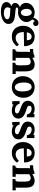

<svg xmlns="http://www.w3.org/2000/svg" viewBox="1758 -2404 917 4474"><g transform="rotate(90 2217.0 -167.5)"><path d="M284.7 55.7Q273.4 55.2 260.3 54.7Q247.1 54.2 233.6 53.2Q220.2 52.2 207 51Q193.8 49.8 183.1 47.9Q166.5 60.5 158.7 80.1Q150.9 99.6 150.9 117.2Q150.9 136.7 160.2 152.3Q169.4 168 187 179Q204.6 189.9 229.2 195.8Q253.9 201.7 284.7 201.7Q319.8 201.7 346.9 194.3Q374 187 392.3 175.5Q410.6 164.1 419.9 149.9Q429.2 135.7 429.2 121.6Q429.2 90.8 394 75Q358.9 59.1 284.7 55.7ZM270 -448.7Q250 -448.7 234.6 -439Q219.2 -429.2 208.3 -412.8Q197.3 -396.5 191.7 -375Q186 -353.5 186 -330.6Q186 -304.2 191.7 -279.8Q197.3 -255.4 208 -236.6Q218.8 -217.8 234.9 -206.5Q251 -195.3 271.5 -195.3Q291.5 -195.3 306.9 -205.1Q322.3 -214.8 332.8 -231Q343.3 -247.1 348.6 -267.3Q354 -287.6 354 -308.1Q354 -334.5 348.9 -359.6Q343.8 -384.8 333.3 -404.5Q322.8 -424.3 306.9 -436.5Q291 -448.7 270 -448.7ZM524.4 -481Q517.1 -481 509 -484.1Q501 -487.3 494.1 -492.4Q487.3 -497.6 482.4 -504.6Q477.5 -511.7 476.1 -519.5Q469.2 -518.1 462.4 -510.7Q455.6 -503.4 450 -493.7Q444.3 -483.9 440.2 -473.4Q436 -462.9 434.6 -455.1Q463.9 -430.2 479 -397.2Q494.1 -364.3 494.1 -326.2Q494.1 -282.7 475.1 -246.3Q456.1 -210 424.6 -183.6Q393.1 -157.2 352.1 -142.6Q311 -127.9 267.1 -127.9Q253.4 -127.9 237.5 -129.6Q221.7 -131.3 206.5 -131.3Q184.6 -131.3 169.7 -123.3Q154.8 -115.2 154.8 -101.1Q154.8 -91.8 161.6 -85.4Q168.5 -79.1 183.6 -75.2Q198.7 -71.3 223.1 -68.6Q247.6 -65.9 282.7 -64Q340.3 -60.5 387.5 -51.5Q434.6 -42.5 468.3 -24.4Q502 -6.3 520.5 22.7Q539.1 51.8 539.1 95.2Q539.1 123.5 527.3 147.7Q515.6 171.9 495.4 191.4Q475.1 210.9 447.5 225.8Q419.9 240.7 388.7 250.7Q357.4 260.7 323.5 265.9Q289.6 271 256.3 271Q191.4 271 147.7 260Q104 249 77.4 230.7Q50.8 212.4 39.6 189Q28.3 165.5 28.3 140.1Q28.3 124.5 33 108.4Q37.6 92.3 48.6 77.4Q59.6 62.5 77.6 49.1Q95.7 35.6 123 25.4Q102.5 19.5 88.4 10.3Q74.2 1 65.4 -10.5Q56.6 -22 52.7 -35.4Q48.8 -48.8 48.8 -63Q48.8 -75.7 53.7 -90.8Q58.6 -106 70.1 -121.1Q81.5 -136.2 100.1 -149.2Q118.7 -162.1 146.5 -170.4V-171.4Q124.5 -179.7 106.4 -193.4Q88.4 -207 75.4 -225.6Q62.5 -244.1 55.2 -267.1Q47.9 -290 47.9 -316.9Q47.9 -360.8 66.7 -397.5Q85.4 -434.1 116.7 -460.4Q147.9 -486.8 188 -501.5Q228 -516.1 270.5 -516.1Q283.7 -516.1 299.3 -514.4Q314.9 -512.7 331.1 -509Q347.2 -505.4 362.3 -499.5Q377.4 -493.7 390.1 -484.9Q398.4 -507.8 410.2 -529.5Q421.9 -551.3 437.7 -568.4Q453.6 -585.4 473.4 -595.7Q493.2 -606 517.1 -606Q550.8 -606 568.6 -588.4Q586.4 -570.8 586.4 -541.5Q586.4 -532.2 583.5 -521.7Q580.6 -511.2 573.5 -502.2Q566.4 -493.2 554.4 -487.1Q542.5 -481 524.4 -481Z M835.4 -445.8Q813.5 -445.8 796.1 -437.5Q778.8 -429.2 766.1 -414.6Q753.4 -399.9 745.4 -379.2Q737.3 -358.4 733.9 -333.5H918Q917 -364.3 910.6 -385.7Q904.3 -407.2 893.3 -420.7Q882.3 -434.1 867.7 -439.9Q853 -445.8 835.4 -445.8ZM1056.2 -269 727.5 -263.2Q727.5 -222.2 735.1 -187.3Q742.7 -152.3 759.3 -127.2Q775.9 -102.1 802.7 -87.6Q829.6 -73.2 868.7 -73.2Q883.8 -73.2 902.3 -77.1Q920.9 -81.1 940.2 -89.8Q959.5 -98.6 979 -113Q998.5 -127.4 1015.6 -148.4L1060.5 -106Q1033.7 -67.4 1003.4 -43.5Q973.1 -19.5 942.6 -6.3Q912.1 6.8 882.6 11.5Q853 16.1 827.6 16.1Q772.5 16.1 727.1 -2.4Q681.6 -21 648.9 -55.7Q616.2 -90.3 598.4 -139.2Q580.6 -188 580.6 -249Q580.6 -301.8 598.4 -349.9Q616.2 -397.9 648.9 -435.1Q681.6 -472.2 727.8 -494.1Q773.9 -516.1 830.6 -516.1Q858.4 -516.1 886 -511.2Q913.6 -506.3 938.7 -494.9Q963.9 -483.4 985.6 -464.8Q1007.3 -446.3 1022.9 -418.9Q1038.6 -391.6 1047.6 -354.5Q1056.6 -317.4 1056.2 -269Z M1644 -160.6Q1644 -153.3 1643.8 -143.1Q1643.6 -132.8 1643.1 -121.1Q1642.6 -109.4 1641.8 -96.9Q1641.1 -84.5 1640.1 -73.2L1705.1 -76.2V0H1442.9V-64.9Q1463.9 -64.9 1475.8 -71.3Q1487.8 -77.6 1493.7 -89.4Q1499.5 -101.1 1501 -117.4Q1502.4 -133.8 1502.4 -153.8L1502 -296.4Q1501.5 -362.3 1481.9 -393.1Q1462.4 -423.8 1420.9 -423.8Q1395 -423.8 1370.8 -413.1Q1346.7 -402.3 1329.6 -387.2V-160.6Q1329.6 -153.3 1329.3 -143.1Q1329.1 -132.8 1328.6 -121.1Q1328.1 -109.4 1327.4 -96.9Q1326.7 -84.5 1325.7 -73.2L1390.6 -76.2V0H1128.4V-64.9Q1149.4 -64.9 1161.4 -71.3Q1173.3 -77.6 1179.2 -89.4Q1185.1 -101.1 1186.5 -117.4Q1188 -133.8 1188 -153.8V-322.3Q1188 -340.3 1188.7 -362.5Q1189.5 -384.8 1191.9 -407.2L1121.6 -404.3V-480Q1156.2 -480 1182.9 -482.9Q1209.5 -485.8 1228.3 -490.2Q1247.1 -494.6 1258.5 -499.8Q1270 -504.9 1275.4 -509.8H1324.7L1329.1 -460.4H1330.6Q1345.2 -471.7 1364 -481.9Q1382.8 -492.2 1402.6 -499.8Q1422.4 -507.3 1441.2 -511.7Q1460 -516.1 1475.1 -516.1Q1521 -516.1 1553 -503.2Q1585 -490.2 1605.2 -463.4Q1625.5 -436.5 1634.8 -394.5Q1644 -352.5 1644 -294.9Z M2004.9 -445.8Q1975.6 -444.8 1956.1 -429Q1936.5 -413.1 1924.3 -387.7Q1912.1 -362.3 1907 -330.3Q1901.9 -298.3 1901.9 -265.6Q1901.9 -227.1 1908 -189.2Q1914.1 -151.4 1927.5 -121.6Q1940.9 -91.8 1962.2 -73.2Q1983.4 -54.7 2013.7 -54.7Q2043.5 -55.2 2062.3 -71.3Q2081.1 -87.4 2092 -113Q2103 -138.7 2107.2 -170.4Q2111.3 -202.1 2111.3 -234.4Q2111.3 -271.5 2106.2 -309.3Q2101.1 -347.2 2088.6 -377.4Q2076.2 -407.7 2055.9 -426.8Q2035.6 -445.8 2004.9 -445.8ZM2006.8 -516.1Q2060.5 -516.1 2106.7 -498.5Q2152.8 -481 2186.5 -447.8Q2220.2 -414.6 2239.5 -366.9Q2258.8 -319.3 2258.8 -259.3Q2258.8 -196.3 2240.5 -145.3Q2222.2 -94.2 2189.2 -58.3Q2156.2 -22.5 2110.4 -3.2Q2064.5 16.1 2009.8 16.1Q1955.6 16.1 1908.9 -1.7Q1862.3 -19.5 1828.1 -52.5Q1793.9 -85.4 1774.4 -132.6Q1754.9 -179.7 1754.9 -238.8Q1754.9 -300.8 1774.9 -352.1Q1794.9 -403.3 1829.3 -439.7Q1863.8 -476.1 1909.7 -496.1Q1955.6 -516.1 2006.8 -516.1Z M2399.9 -165Q2401.9 -142.1 2414.6 -122.1Q2427.2 -102.1 2447.8 -87.4Q2468.3 -72.8 2495.8 -64.5Q2523.4 -56.2 2555.2 -56.2Q2567.4 -56.2 2579.8 -59.1Q2592.3 -62 2602.1 -68.1Q2611.8 -74.2 2617.9 -83.5Q2624 -92.8 2624 -106Q2624 -120.1 2616.5 -130.1Q2608.9 -140.1 2594.2 -148.7Q2579.6 -157.2 2557.9 -165.5Q2536.1 -173.8 2507.8 -185.1Q2476.6 -197.3 2444.8 -210.2Q2413.1 -223.1 2387.2 -241.7Q2361.3 -260.3 2345 -287.4Q2328.6 -314.5 2328.6 -355Q2328.6 -383.8 2339.6 -412.6Q2350.6 -441.4 2373.5 -464.4Q2396.5 -487.3 2432.1 -501.7Q2467.8 -516.1 2517.1 -516.1Q2530.8 -516.1 2546.6 -514.2Q2562.5 -512.2 2578.6 -508.1Q2594.7 -503.9 2609.9 -497.6Q2625 -491.2 2637.2 -482.4H2638.2L2636.7 -510.7H2712.9V-334H2648.4Q2644 -359.9 2632.1 -380.6Q2620.1 -401.4 2602.1 -415.8Q2584 -430.2 2560.8 -438Q2537.6 -445.8 2510.7 -445.8Q2498 -445.8 2486.1 -442.9Q2474.1 -439.9 2464.8 -433.6Q2455.6 -427.2 2450.2 -417.2Q2444.8 -407.2 2444.8 -392.6Q2444.8 -375 2454.1 -363.5Q2463.4 -352.1 2480 -343.8Q2496.6 -335.4 2518.8 -328.4Q2541 -321.3 2566.9 -312.5Q2605 -299.3 2637.2 -283.7Q2669.4 -268.1 2692.9 -247.3Q2716.3 -226.6 2729.7 -200Q2743.2 -173.3 2743.2 -138.2Q2743.2 -99.1 2727.8 -70.1Q2712.4 -41 2687 -22Q2661.6 -2.9 2628.9 6.6Q2596.2 16.1 2561 16.1Q2539.6 16.1 2518.1 13.2Q2496.6 10.3 2477.1 5.1Q2457.5 0 2441.2 -7.3Q2424.8 -14.6 2413.1 -23.4H2412.1L2415.5 6.8H2339.4L2335.4 -165Z M2884.8 -165Q2886.7 -142.1 2899.4 -122.1Q2912.1 -102.1 2932.6 -87.4Q2953.1 -72.8 2980.7 -64.5Q3008.3 -56.2 3040 -56.2Q3052.2 -56.2 3064.7 -59.1Q3077.1 -62 3086.9 -68.1Q3096.7 -74.2 3102.8 -83.5Q3108.9 -92.8 3108.9 -106Q3108.9 -120.1 3101.3 -130.1Q3093.8 -140.1 3079.1 -148.7Q3064.5 -157.2 3042.7 -165.5Q3021 -173.8 2992.7 -185.1Q2961.4 -197.3 2929.7 -210.2Q2897.9 -223.1 2872.1 -241.7Q2846.2 -260.3 2829.8 -287.4Q2813.5 -314.5 2813.5 -355Q2813.5 -383.8 2824.5 -412.6Q2835.4 -441.4 2858.4 -464.4Q2881.3 -487.3 2917 -501.7Q2952.6 -516.1 3002 -516.1Q3015.6 -516.1 3031.5 -514.2Q3047.4 -512.2 3063.5 -508.1Q3079.6 -503.9 3094.7 -497.6Q3109.9 -491.2 3122.1 -482.4H3123L3121.6 -510.7H3197.8V-334H3133.3Q3128.9 -359.9 3116.9 -380.6Q3105 -401.4 3086.9 -415.8Q3068.8 -430.2 3045.7 -438Q3022.5 -445.8 2995.6 -445.8Q2982.9 -445.8 2970.9 -442.9Q2959 -439.9 2949.7 -433.6Q2940.4 -427.2 2935.1 -417.2Q2929.7 -407.2 2929.7 -392.6Q2929.7 -375 2939 -363.5Q2948.2 -352.1 2964.8 -343.8Q2981.4 -335.4 3003.7 -328.4Q3025.9 -321.3 3051.8 -312.5Q3089.8 -299.3 3122.1 -283.7Q3154.3 -268.1 3177.7 -247.3Q3201.2 -226.6 3214.6 -200Q3228 -173.3 3228 -138.2Q3228 -99.1 3212.6 -70.1Q3197.3 -41 3171.9 -22Q3146.5 -2.9 3113.8 6.6Q3081.1 16.1 3045.9 16.1Q3024.4 16.1 3002.9 13.2Q2981.4 10.3 2961.9 5.1Q2942.4 0 2926 -7.3Q2909.7 -14.6 2897.9 -23.4H2897L2900.4 6.8H2824.2L2820.3 -165Z M3545.4 -445.8Q3523.4 -445.8 3506.1 -437.5Q3488.8 -429.2 3476.1 -414.6Q3463.4 -399.9 3455.3 -379.2Q3447.3 -358.4 3443.8 -333.5H3627.9Q3627 -364.3 3620.6 -385.7Q3614.3 -407.2 3603.3 -420.7Q3592.3 -434.1 3577.6 -439.9Q3563 -445.8 3545.4 -445.8ZM3766.1 -269 3437.5 -263.2Q3437.5 -222.2 3445.1 -187.3Q3452.6 -152.3 3469.2 -127.2Q3485.8 -102.1 3512.7 -87.6Q3539.6 -73.2 3578.6 -73.2Q3593.8 -73.2 3612.3 -77.1Q3630.9 -81.1 3650.1 -89.8Q3669.4 -98.6 3689 -113Q3708.5 -127.4 3725.6 -148.4L3770.5 -106Q3743.7 -67.4 3713.4 -43.5Q3683.1 -19.5 3652.6 -6.3Q3622.1 6.8 3592.5 11.5Q3563 16.1 3537.6 16.1Q3482.4 16.1 3437 -2.4Q3391.6 -21 3358.9 -55.7Q3326.2 -90.3 3308.3 -139.2Q3290.5 -188 3290.5 -249Q3290.5 -301.8 3308.3 -349.9Q3326.2 -397.9 3358.9 -435.1Q3391.6 -472.2 3437.7 -494.1Q3483.9 -516.1 3540.5 -516.1Q3568.4 -516.1 3595.9 -511.2Q3623.5 -506.3 3648.7 -494.9Q3673.8 -483.4 3695.6 -464.8Q3717.3 -446.3 3732.9 -418.9Q3748.5 -391.6 3757.6 -354.5Q3766.6 -317.4 3766.1 -269Z M4354 -160.6Q4354 -153.3 4353.8 -143.1Q4353.5 -132.8 4353 -121.1Q4352.5 -109.4 4351.8 -96.9Q4351.1 -84.5 4350.1 -73.2L4415 -76.2V0H4152.8V-64.9Q4173.8 -64.9 4185.8 -71.3Q4197.8 -77.6 4203.6 -89.4Q4209.5 -101.1 4210.9 -117.4Q4212.4 -133.8 4212.4 -153.8L4211.9 -296.4Q4211.4 -362.3 4191.9 -393.1Q4172.4 -423.8 4130.9 -423.8Q4105 -423.8 4080.8 -413.1Q4056.6 -402.3 4039.6 -387.2V-160.6Q4039.6 -153.3 4039.3 -143.1Q4039.1 -132.8 4038.6 -121.1Q4038.1 -109.4 4037.4 -96.9Q4036.6 -84.5 4035.6 -73.2L4100.6 -76.2V0H3838.4V-64.9Q3859.4 -64.9 3871.3 -71.3Q3883.3 -77.6 3889.2 -89.4Q3895 -101.1 3896.5 -117.4Q3897.9 -133.8 3897.9 -153.8V-322.3Q3897.9 -340.3 3898.7 -362.5Q3899.4 -384.8 3901.9 -407.2L3831.5 -404.3V-480Q3866.2 -480 3892.8 -482.9Q3919.4 -485.8 3938.2 -490.2Q3957 -494.6 3968.5 -499.8Q3980 -504.9 3985.4 -509.8H4034.7L4039.1 -460.4H4040.5Q4055.2 -471.7 4074 -481.9Q4092.8 -492.2 4112.5 -499.8Q4132.3 -507.3 4151.1 -511.7Q4169.9 -516.1 4185.1 -516.1Q4231 -516.1 4262.9 -503.2Q4294.9 -490.2 4315.2 -463.4Q4335.4 -436.5 4344.7 -394.5Q4354 -352.5 4354 -294.9Z"/></g></svg>

Font: DimaFred
Style: Bold
Weight: 800
Designer: R.Balvardi
Foundry: R.Balvardi (r.balvardi@gmail.com)
Version: Version 1.00;August 2, 2018;FontCreator 11.5.0.2427 64-bit